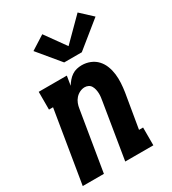

<svg xmlns="http://www.w3.org/2000/svg" viewBox="-189 -882 879 982"><g transform="rotate(-30 250.0 -391.0)"><path d="M6 0 76 -425H52V-530H218L209 -475Q217 -488 227.5 -500.5Q238 -513 251.5 -522Q265 -531 280 -534.5Q295 -538 310 -538Q336 -538 359.5 -528.5Q383 -519 399.5 -501Q416 -483 425 -459.5Q434 -436 437 -411Q440 -386 438.5 -359.5Q437 -333 433 -307L399 -105H423V0H257L310 -324Q310 -324 310 -324Q310 -324 310 -324Q312 -335 313.5 -347Q315 -359 314.5 -370.5Q314 -382 311.5 -393Q309 -404 303.5 -413.5Q298 -423 288 -428Q278 -433 267 -433Q252 -433 237.5 -426Q223 -419 212.5 -407Q202 -395 196.5 -380.5Q191 -366 189 -351L131 0ZM240 -595 133 -724 215 -776 301 -656 427 -782 496 -718 344 -595Z"/></g></svg>

Font: Iosevka Slab Extrabold
Style: Italic
Weight: 800
Italic angle: -9°
Monospace: yes
Designer: Belleve Invis
Foundry: Belleve Invis
Version: Version 11.1.0; ttfautohint (v1.8.3)